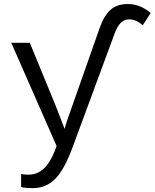

<svg xmlns="http://www.w3.org/2000/svg" viewBox="-20 -745 783 972"><path d="M145.5 207.5Q111.3 207.5 86.9 202.1V136.2Q105.5 139.2 126 139.2Q211.4 139.2 258.3 16.1L266.6 -5.4L37.1 -528.3H130.9L259.8 -214.8Q267.6 -195.3 306.6 -93.8H307.6Q314.9 -125 352.1 -226.6L485.4 -606Q506.8 -666 539.6 -695.3Q572.3 -724.6 626.5 -724.6Q689.9 -724.6 742.7 -679.2L702.6 -616.7Q669.4 -647 634.3 -647Q586.9 -647 562 -580.1L347.7 0Q305.2 115.7 258.5 161.6Q211.9 207.5 145.5 207.5Z"/></svg>

Font: Liberation Mono
Style: Regular
Weight: 400
Monospace: yes
Designer: Steve Matteson
Foundry: Ascender Corporation
Version: Version 2.1.5